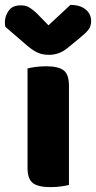

<svg xmlns="http://www.w3.org/2000/svg" viewBox="-57 -760 394 788"><path d="M150 8Q100 8 78 -8.5Q56 -25 56 -72V-479Q67 -482 87.5 -485Q108 -488 132 -488Q182 -488 204 -471.5Q226 -455 226 -408V-1Q215 2 194.5 5Q174 8 150 8ZM142 -656 232 -740Q271 -740 294 -721.5Q317 -703 317 -674Q317 -652 305.5 -637.5Q294 -623 269 -603L224 -566Q204 -549 184.5 -542Q165 -535 145 -535Q131 -535 120 -537Q109 -539 97.5 -544Q86 -549 72 -559Q58 -569 39 -586L-35 -650Q-36 -655 -36.5 -659Q-37 -663 -37 -668Q-37 -694 -21.5 -716Q-6 -738 27 -738Q37 -738 45.5 -736.5Q54 -735 63 -729.5Q72 -724 83 -715Q94 -706 108 -691Z"/></svg>

Font: Baloo Tammudu 2 ExtraBold
Style: Regular
Weight: 800
Designer: Maithili Shingre, Omkar Shende and Ek Type
Foundry: Ek Type
Version: Version 1.640;hotconv 1.0.111;makeotfexe 2.5.65597; ttfautoh